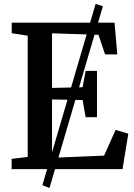

<svg xmlns="http://www.w3.org/2000/svg" viewBox="-20 -858 680 974"><path d="M195 81.5 465 -838 502 -826.5 231 96ZM120.5 -62V-677L39.5 -689.5V-743H561L575 -582H513L479.5 -681.5L244 -689V-412L399 -415.5L414.5 -498.5H472V-263.5H414.5L399 -350.5L244 -353.5V-57.5L508 -68.5L566.5 -199L631 -180L601.5 0H39V-52Z"/></svg>

Font: Merriweather 24pt SemiBold
Style: Regular
Weight: 600
Designer: Eben Sorkin
Foundry: Eben Sorkin
Version: Version 2.100